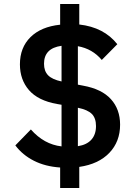

<svg xmlns="http://www.w3.org/2000/svg" viewBox="-20 -831 680 964"><path d="M57 -101 135 -181Q201 -106 289 -96V-305L266 -309Q171 -326 125.5 -378.5Q80 -431 80 -508Q80 -592 133 -644.5Q186 -697 282 -707V-811H378V-708Q502 -694 569 -609L491 -530Q444 -586 371 -599V-406L397 -401Q491 -384 537 -333Q583 -282 583 -205Q583 -120 529 -63.5Q475 -7 378 7V113H282V10Q207 5 150 -24Q93 -53 57 -101ZM289 -422V-601Q201 -589 201 -511Q201 -474 221.5 -453Q242 -432 289 -422ZM462 -198Q462 -238 441 -259Q420 -280 371 -290V-97Q416 -104 439 -130Q462 -156 462 -198Z"/></svg>

Font: Writer SemiBold
Style: Regular
Weight: 600
Monospace: yes
Designer: Mike Abbink, Paul van der Laan, Pieter van Rosmalen
Foundry: Bold Monday
Version: Version 2.001 2020